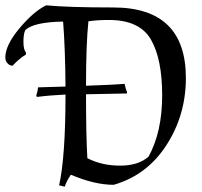

<svg xmlns="http://www.w3.org/2000/svg" viewBox="-120 -679 760 721"><path d="M-25 -566Q-32 -552 -32 -522Q-32 -492 -22 -481L-23 -474Q-48 -459 -73 -432Q-85 -433 -92.5 -442Q-100 -451 -100 -463Q-100 -509 -47.5 -572Q5 -635 53 -659Q138 -651 305 -651Q578 -651 578 -386Q578 -247 505 -134Q432 -21 307 15Q235 15 146 -23Q129 3 123 22L102 17Q126 -91 126 -324Q65 -321 19 -315L16 -319Q22 -339 23 -351L126 -354Q125 -495 117 -598Q6 -596 -25 -566ZM208 -85Q262 -57 331 -57Q400 -57 438 -91Q489 -184 489 -321Q489 -458 446.5 -531Q404 -604 289 -604Q243 -604 212 -599Q203 -512 203 -357Q315 -361 348 -364Q352 -344 357 -333V-328L203 -325Q203 -173 208 -85Z"/></svg>

Font: Almendra SC
Style: Regular
Weight: 400
Designer: Ana Sanfelippo
Foundry: Ana Sanfelippo
Version: Version 1.002